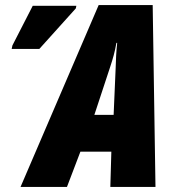

<svg xmlns="http://www.w3.org/2000/svg" viewBox="-20 -737 691 757"><path d="M61 0H244L297 -139H419L415 0H593L582 -717H369ZM26 -544H135L279 -704L281 -714H109L29 -558ZM352 -284 414 -472C425 -505 433 -533 439 -568H442C438 -531 437 -501 436 -469L428 -284Z"/></svg>

Font: Noto Sans ExtraCondensed Black
Style: Italic
Weight: 900
Width: 2
Italic angle: -12°
Designer: Monotype Design Team
Foundry: Monotype Imaging Inc.
Version: Version 2.013